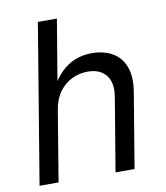

<svg xmlns="http://www.w3.org/2000/svg" viewBox="-82 -796 746 864"><g transform="rotate(-10 291.0 -364.0)"><path d="M168.9 -321.3 115.7 0H28.8L149.4 -727.5H236.3L183.1 -408.7H166Q190.9 -458.5 221.4 -489Q252 -519.5 287.4 -533.2Q322.8 -546.9 363.3 -546.9Q418 -546.9 457.3 -524.2Q496.6 -501.5 513.9 -455.8Q531.2 -410.2 519.5 -340.8L462.9 0H376L431.6 -334Q442.4 -398.4 414.8 -433.3Q387.2 -468.3 330.1 -468.3Q292 -468.3 258.1 -451.7Q224.1 -435.1 200.4 -402.6Q176.8 -370.1 168.9 -321.3Z"/></g></svg>

Font: Inter 18pt
Style: Italic
Weight: 400
Italic angle: -9.3988°
Designer: Rasmus Andersson
Foundry: rsms
Version: Version 4.001;git-66647c0bb